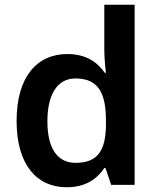

<svg xmlns="http://www.w3.org/2000/svg" viewBox="-20 -780 666 810"><path d="M261 10C342 10 390 -26 420 -71H425L449 0H548V-760H420V-571C420 -541 424 -494 427 -473H422C391 -517 344 -552 264 -552C136 -552 50 -456 50 -270C50 -85 135 10 261 10ZM299 -93C222 -93 180 -154 180 -268C180 -382 222 -449 298 -449C397 -449 427 -385 427 -269V-253C426 -146 393 -93 299 -93Z"/></svg>

Font: Noto Sans Lao SemiBold
Style: Regular
Weight: 600
Designer: Monotype Design Team
Foundry: Monotype Imaging Inc.
Version: Version 2.003